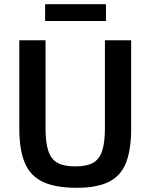

<svg xmlns="http://www.w3.org/2000/svg" viewBox="-20 -882 717 915"><path d="M605 -690V-270Q605 -167 580 -105Q555 -43 498 -15Q441 13 345 13Q245 13 185 -15Q125 -43 98.5 -105Q72 -167 72 -270V-690H197V-270Q197 -202 210.5 -162Q224 -122 255 -105.5Q286 -89 339 -89Q392 -89 422.5 -105.5Q453 -122 466.5 -162Q480 -202 480 -270V-690ZM485 -862V-782H195V-862Z"/></svg>

Font: Exo 2 SemiBold
Style: Regular
Weight: 600
Designer: Natanael Gama
Foundry: Natanael Gama
Version: Version 2.010